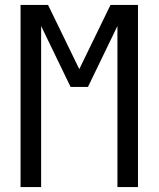

<svg xmlns="http://www.w3.org/2000/svg" viewBox="-20 -755 640 775"><path d="M63 0V-735H174L300 -476L426 -735H537V0H454V-650L335 -404H265L146 -650V0Z"/></svg>

Font: Iosevka Curly Extended
Style: Regular
Weight: 400
Width: 7
Monospace: yes
Designer: Belleve Invis
Foundry: Belleve Invis
Version: Version 11.1.0; ttfautohint (v1.8.3)